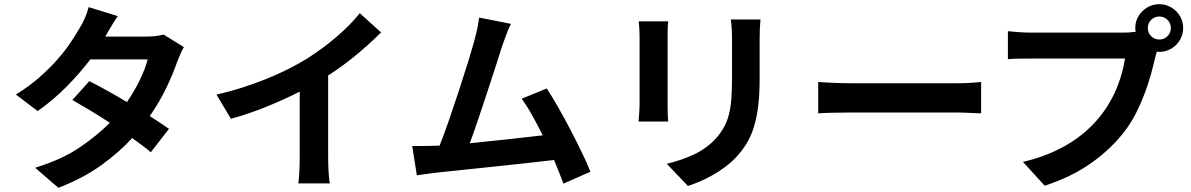

<svg xmlns="http://www.w3.org/2000/svg" viewBox="-20 -835 5696 918"><path d="M859 -610Q851 -596 843 -578Q835 -560 828 -542Q809 -486 776.5 -417.5Q744 -349 696 -280Q722 -263 746 -247.5Q770 -232 788 -219L701 -107Q684 -122 661 -139Q638 -156 612 -175Q548 -105 462 -43.5Q376 18 259 63L148 -33Q275 -72 360 -129.5Q445 -187 505 -248Q456 -280 409.5 -308Q363 -336 326 -357L407 -447Q445 -428 492 -402Q539 -376 587 -347Q622 -398 648.5 -452.5Q675 -507 686 -551H412Q361 -484 296.5 -419Q232 -354 160 -304L56 -383Q119 -422 168 -465Q217 -508 254 -550Q291 -592 317 -631Q343 -670 361 -701Q372 -718 385 -747Q398 -776 404 -801L543 -758Q526 -733 509 -704.5Q492 -676 484 -661L483 -660H679Q701 -660 723.5 -662.5Q746 -665 762 -670Z M1549 -83Q1549 -67 1549.5 -49Q1550 -31 1551 -13.5Q1552 4 1553.5 18.5Q1555 33 1557 42H1406Q1408 33 1409 18.5Q1410 4 1411 -13.5Q1412 -31 1412.5 -49Q1413 -67 1413 -83V-397Q1339 -359 1253.5 -324.5Q1168 -290 1084 -267L1015 -383Q1078 -397 1139 -416.5Q1200 -436 1255.5 -458.5Q1311 -481 1360.5 -506Q1410 -531 1450 -556Q1486 -579 1522 -605.5Q1558 -632 1591 -660.5Q1624 -689 1652 -717.5Q1680 -746 1700 -772L1802 -680Q1747 -625 1683.5 -572.5Q1620 -520 1549 -474Z M2674 43Q2665 19 2653.5 -10Q2642 -39 2629 -70Q2571 -63 2492 -54.5Q2413 -46 2333 -37.5Q2253 -29 2180.5 -21.5Q2108 -14 2063 -9Q2045 -7 2020.5 -3.5Q1996 0 1973 3L1951 -137Q1976 -137 2004.5 -137Q2033 -137 2056 -138L2082 -139Q2103 -192 2127.5 -263Q2152 -334 2175.5 -405.5Q2199 -477 2218.5 -540.5Q2238 -604 2248 -641Q2258 -678 2263 -703Q2268 -728 2271 -751L2423 -721Q2412 -699 2402 -673Q2392 -647 2381 -615Q2370 -580 2351 -521Q2332 -462 2310 -395.5Q2288 -329 2266 -263.5Q2244 -198 2226 -150Q2270 -155 2316 -159.5Q2362 -164 2407.5 -169Q2453 -174 2496 -179Q2539 -184 2575 -188Q2549 -240 2523.5 -285.5Q2498 -331 2474 -363L2594 -412Q2620 -373 2649.5 -321Q2679 -269 2707.5 -214.5Q2736 -160 2761.5 -107Q2787 -54 2803 -14Z M3175 -733Q3173 -717 3172.5 -700.5Q3172 -684 3172 -661V-337Q3172 -320 3172.5 -295.5Q3173 -271 3175 -254H3033Q3034 -268 3036 -292.5Q3038 -317 3038 -338V-661Q3038 -675 3037 -696Q3036 -717 3034 -733ZM3616 -742Q3614 -722 3613 -698.5Q3612 -675 3612 -646V-457Q3612 -380 3604.5 -323Q3597 -266 3583 -223Q3569 -180 3548.5 -147Q3528 -114 3501 -85Q3477 -59 3447.5 -37Q3418 -15 3387 2.5Q3356 20 3325.5 33Q3295 46 3269 54L3168 -52Q3240 -69 3299 -97Q3358 -125 3402 -172Q3426 -199 3441.5 -227Q3457 -255 3465.5 -289Q3474 -323 3477 -366Q3480 -409 3480 -465V-646Q3480 -702 3474 -742Z M3892 -443Q3905 -442 3923.5 -441Q3942 -440 3963 -439Q3984 -438 4005.5 -437.5Q4027 -437 4046 -437H4559Q4592 -437 4622 -439Q4652 -441 4671 -443V-293Q4654 -293 4621.5 -295Q4589 -297 4559 -297H4046Q4004 -297 3961 -296Q3918 -295 3892 -293Z M5523 -646Q5546 -646 5562 -662Q5578 -678 5578 -701Q5578 -724 5562 -740Q5546 -756 5523 -756Q5500 -756 5484 -740Q5468 -724 5468 -701Q5468 -678 5484 -662Q5500 -646 5523 -646ZM5356 -679Q5366 -679 5380 -680Q5394 -681 5410 -683Q5408 -693 5408 -701Q5408 -725 5417 -745.5Q5426 -766 5442 -781.5Q5458 -797 5478.5 -806Q5499 -815 5523 -815Q5546 -815 5567 -806Q5588 -797 5603.5 -781.5Q5619 -766 5628 -745.5Q5637 -725 5637 -701Q5637 -678 5628 -657Q5619 -636 5603.5 -620.5Q5588 -605 5567 -596Q5546 -587 5523 -587Q5515 -587 5511 -588L5503 -559Q5495 -524 5483 -480Q5471 -436 5453.5 -389.5Q5436 -343 5413 -297Q5390 -251 5360 -211Q5295 -125 5199.5 -57Q5104 11 4975 53L4871 -61Q4970 -84 5052 -126.5Q5134 -169 5196.5 -230.5Q5259 -292 5300.5 -373Q5342 -454 5359 -555H4913Q4880 -555 4849 -554.5Q4818 -554 4799 -552V-686Q4810 -685 4824.5 -683.5Q4839 -682 4855 -681Q4871 -680 4886 -679.5Q4901 -679 4913 -679Z"/></svg>

Font: Kinto Sans
Style: Bold
Weight: 700
Designer: Authors: Ryoko NISHIZUKA  (kana & ideographs); Paul D. Hunt (Latin, Greek & Cyrillic); Wenlong ZHANG  (bopomofo); Sandol
Foundry: Adobe Systems Incorporated, ookami Inc.
Version: Version 0.001